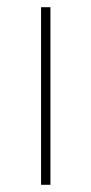

<svg xmlns="http://www.w3.org/2000/svg" viewBox="-20 -513 254 533"><path d="M120 -493V0H94V-493Z"/></svg>

Font: Lato ExtraLight
Style: Regular
Weight: 275
Designer: Lukasz Dziedzic with Adam Twardoch and Botio Nikoltchev
Foundry: tyPoland Lukasz Dziedzic
Version: Version 2.015; 2015-08-06; http://www.latofonts.com/